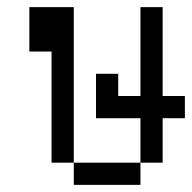

<svg xmlns="http://www.w3.org/2000/svg" viewBox="-20 -520 540 540"><path d="M500 -187.5V-250H437.5Q437.5 -250 437.5 -500H375Q375 -500 375 -250H312.5V-312.5H250Q250 -312.5 250 -187.5H375Q375 -187.5 375 -62.5H187.5V0H375V-62.5H437.5Q437.5 -62.5 437.5 -187.5ZM187.5 -62.5V-500H62.5Q62.5 -500 62.5 -375H125V-62.5Z"/></svg>

Font: Unifont
Style: Regular
Weight: 500
Version: Version 15.1.04